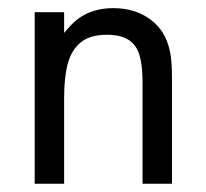

<svg xmlns="http://www.w3.org/2000/svg" viewBox="-20 -445 500 465"><path d="M64 -415.5H135.3V-365.2Q155.3 -389.6 170.4 -400.4Q205.1 -425.3 254.4 -425.3Q307.1 -425.3 344.2 -397.9Q381.3 -370.6 391.6 -320.3Q396.5 -297.4 396.5 -257.8V0H325.2V-245.6Q325.2 -286.6 317.9 -311.3Q310.5 -335.9 291.5 -348.4Q272.5 -360.8 238.3 -360.8Q198.2 -360.8 175.5 -342.3Q152.8 -323.7 144 -290.5Q135.3 -257.3 135.3 -207.5V0H64Z"/></svg>

Font: NMS Futura Pro Book
Style: Regular
Weight: 400
Designer: Blend3rman
Version: Version 0.1